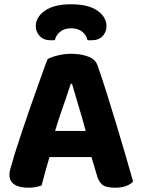

<svg xmlns="http://www.w3.org/2000/svg" viewBox="-20 -866 660 896"><path d="M407 -133H211Q200 -97 190.5 -62Q181 -27 174 0Q161 4 147 7Q133 10 113 10Q69 10 46.5 -5.5Q24 -21 24 -50Q24 -64 28 -77Q32 -90 37 -107Q44 -134 57 -174Q70 -214 85.5 -260.5Q101 -307 118 -356Q135 -405 151 -449.5Q167 -494 180 -531Q193 -568 202 -590Q217 -599 248.5 -607Q280 -615 311 -615Q356 -615 390.5 -602.5Q425 -590 435 -561Q454 -508 476 -438Q498 -368 520.5 -294Q543 -220 564 -148Q585 -76 601 -19Q590 -6 568.5 2Q547 10 517 10Q474 10 456.5 -5Q439 -20 431 -52ZM310 -475Q296 -430 275.5 -372.5Q255 -315 237 -255H380Q363 -318 345.5 -375.5Q328 -433 316 -475ZM312 -734Q281 -734 261.5 -718.5Q242 -703 236 -679Q231 -678 227 -678Q223 -678 218 -678Q183 -678 165 -698Q147 -718 147 -744Q147 -786 189.5 -816Q232 -846 312 -846Q393 -846 435 -816Q477 -786 477 -744Q477 -718 459.5 -698Q442 -678 406 -678Q401 -678 397 -678Q393 -678 388 -679Q383 -703 363 -718.5Q343 -734 312 -734Z"/></svg>

Font: Baloo 2
Style: Bold
Weight: 700
Designer: Sarang Kulkarni and Ek Type
Foundry: Ek Type
Version: Version 1.640;hotconv 1.0.111;makeotfexe 2.5.65597; ttfautoh